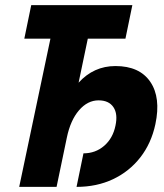

<svg xmlns="http://www.w3.org/2000/svg" viewBox="-20 -730 640 750"><path d="M55 0 177 -579H75L102 -710H497L470 -579H323L287 -407Q346 -472 431 -472Q525 -472 567 -410.5Q609 -349 587 -245Q571 -170 528 -115Q485 -60 421.5 -30Q358 0 279 0L306 -131Q353 -131 387 -160.5Q421 -190 431 -239Q441 -285 423 -311.5Q405 -338 365 -338Q322 -338 288.5 -299Q255 -260 241 -192L201 0Z"/></svg>

Font: Geist Mono Black
Style: Italic
Weight: 900
Italic angle: -12°
Monospace: yes
Designer: Basement.studio, Andrés Briganti, Mateo Zaragoza
Foundry: Basement.studio, Vercel, Andrés Briganti, Guido Ferreyra, Mateo Zaragoza
Version: Version 1.500; ttfautohint (v1.8.4.7-5d5b)